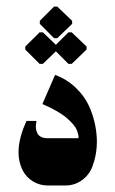

<svg xmlns="http://www.w3.org/2000/svg" viewBox="-20 -570 354 590"><path d="M111.7 -373.7 151.7 -412.3 190.3 -373.7H200.3L246 -417.7V-427L200.3 -470.7H190.3L151.7 -432.3L111.7 -470.7H101.7L57.7 -427V-417.7L101.7 -373.7ZM146 -452.7H156L201.7 -496.7V-506L156 -549.7H146L102.3 -506V-496.7ZM127 0H181Q211 0 234.5 -18.3Q258 -36.7 266 -64.7Q275 -89 277.2 -119.3Q279.3 -149.7 273 -182.8Q266.7 -216 252.7 -246Q238.7 -276 211.8 -301.3Q185 -326.7 149.3 -340L110.3 -250.3Q135.3 -239.7 155 -228.2Q174.7 -216.7 186 -206.7Q197.3 -196.7 205.3 -187.2Q213.3 -177.7 216.2 -170.2Q219 -162.7 220.3 -157Q221.7 -151.3 221.3 -148.3L221 -145.3H125Q115.3 -145.3 108.3 -148.3Q101.3 -151.3 97.8 -155.8Q94.3 -160.3 92.5 -166.3Q90.7 -172.3 90.3 -177.3Q90 -182.3 90.7 -187.8Q91.3 -193.3 91.7 -195.3Q92 -197.3 92.3 -198.3H61.3Q18.7 -105 50.7 -44.7Q61.7 -24.3 82 -12.2Q102.3 0 127 0Z"/></svg>

Font: Jomhuria
Style: Regular
Weight: 400
Designer: Arabic design by Kourosh Beigpour, Latin design by Eben Sorkin, engineering by Lasse Fister and Khaled Hosney
Version: Version 1.0010